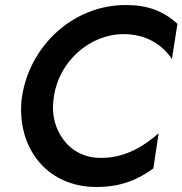

<svg xmlns="http://www.w3.org/2000/svg" viewBox="-20 -733 727 765"><path d="M195 -350C216 -489 338 -597 472 -597C560 -597 624 -558 665 -498L687 -638C631 -689 569 -713 481 -713C272 -713 100 -552 68 -350C65 -332 64 -313 64 -296C64 -238 77 -163 129 -96C181 -29 263 12 364 12C459 12 527 -15 591 -62L612 -202C552 -149 477 -104 385 -104C383 -104 382 -104 380 -104C315 -104 263 -134 231 -179C198 -224 191 -272 191 -306C191 -320 193 -335 195 -350Z"/></svg>

Font: Jost Medium
Style: Italic
Weight: 500
Italic angle: -5°
Version: Version 3.710